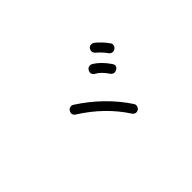

<svg xmlns="http://www.w3.org/2000/svg" viewBox="-42 -999 1083 1083"><g transform="rotate(-45 500.0 -457.0)"><path d="M596 -231Q582 -231 573 -244Q489 -374 345 -465Q334 -472 332 -482.5Q330 -493 337 -504Q345 -517 361 -517Q369 -517 376 -512Q527 -414 619 -275Q626 -265 623 -253.5Q620 -242 612 -236.5Q604 -231 596 -231ZM669 -477Q655 -477 646 -489Q616 -534 583 -551Q573 -556 570 -567.5Q567 -579 574 -590Q582 -604 598 -604Q607 -604 612 -600Q655 -575 692 -521Q709 -497 685 -482Q676 -477 669 -477ZM744 -566Q730 -566 721 -578Q700 -608 670 -633Q662 -640 660 -652Q659 -662 666 -672.5Q673 -683 687 -683Q697 -683 705 -677Q741 -648 768 -610Q775 -600 772.5 -589Q770 -578 760 -571Q752 -566 744 -566Z"/></g></svg>

Font: Shin Retro Maru Gothic Regular
Style: Regular
Weight: 400
Designer: Iose
Foundry: Typographish
Version: Version 1.002